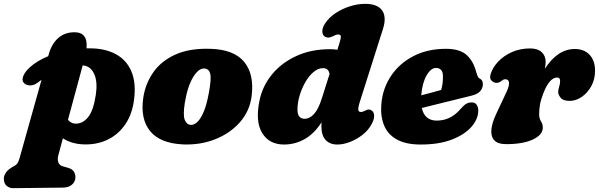

<svg xmlns="http://www.w3.org/2000/svg" viewBox="-96 -740 3128 1003"><path d="M99 -307Q80 -293 59.8 -293.8Q39.5 -294.5 28 -307.5Q16.5 -321 26 -343.8Q35.5 -366.5 60 -388.5Q97.5 -422.5 156 -446.5L158.5 -456Q173.5 -510.5 207.8 -541Q242 -571.5 293 -571.5Q364 -571.5 356 -487.5Q364.5 -487.5 373 -487.5Q452 -487.5 508.2 -457.5Q564.5 -427.5 590.2 -367.5Q616 -307.5 604 -217Q594.5 -144.5 559.8 -92.5Q525 -40.5 471.5 -13Q418 14.5 352 14.5Q315 14.5 285 6Q255 -2.5 232.5 -17.5L208 74Q203.5 91 208.5 107.2Q213.5 123.5 232.5 129L259 136.5Q281.5 143 289.5 156.2Q297.5 169.5 298 183Q298.5 208.5 280.5 224Q262.5 239.5 235 240L-27 243Q-45.5 243.5 -60.8 231.2Q-76 219 -76 193Q-76 178.5 -64.8 161.2Q-53.5 144 -21.5 127Q-8.5 120 -2.8 109.2Q3 98.5 6.5 85L121 -323Q110 -315.5 99 -307ZM299 -94Q336 -93.5 364 -127.5Q392 -161.5 404.5 -244.5Q414.5 -311.5 396.8 -351.8Q379 -392 343.5 -397.5Q340 -398 336 -398.5L259 -114Q275.5 -94.5 299 -94Z M1003 -485Q1127 -481.5 1180 -416.2Q1233 -351 1218.5 -237.5Q1208.5 -160 1157.8 -102Q1107 -44 1029.2 -13Q951.5 18 861 14.5Q740.5 9 688.2 -55.2Q636 -119.5 652.5 -230Q663.5 -302.5 704.5 -361.8Q745.5 -421 819.8 -454.8Q894 -488.5 1003 -485ZM899.5 -87.5Q914 -86 931.5 -99.8Q949 -113.5 966 -151Q983 -188.5 995.5 -257Q1008.5 -328.5 1002.5 -354Q996.5 -379.5 973 -382Q943 -385.5 913.5 -338Q884 -290.5 869.5 -203Q859.5 -139.5 868.8 -114.8Q878 -90 899.5 -87.5Z M1904.5 -588.5 1784 -209Q1773.5 -175.5 1775.8 -165.2Q1778 -155 1789 -155Q1799 -155 1814 -163Q1833 -174 1848 -161Q1858 -152.5 1858.5 -134.5Q1859 -116.5 1845 -91Q1828 -59 1797.2 -35.2Q1766.5 -11.5 1731.8 1.8Q1697 15 1666.5 15Q1627 15 1605 -8.8Q1583 -32.5 1583 -81Q1583 -91 1583.5 -101Q1546 -42 1495.8 -13.5Q1445.5 15 1388 15Q1310.5 15 1273.8 -44.8Q1237 -104.5 1259.5 -214.5Q1275 -290 1324.5 -350.8Q1374 -411.5 1451.5 -447.2Q1529 -483 1628 -483Q1648 -483 1666.5 -480L1674 -504Q1684 -534.5 1684.5 -547.2Q1685 -560 1670 -560Q1663.5 -560 1657.2 -557.2Q1651 -554.5 1641.5 -550Q1628 -543.5 1617.8 -543.8Q1607.5 -544 1600.5 -549Q1588 -557.5 1587.8 -576.5Q1587.5 -595.5 1602.5 -618Q1623 -649 1657.5 -671.8Q1692 -694.5 1732.5 -707.2Q1773 -720 1811.5 -720Q1875.5 -720 1900 -685.8Q1924.5 -651.5 1904.5 -588.5ZM1458 -168.5Q1458 -141.5 1468 -130.5Q1478 -119.5 1495 -119.5Q1521.5 -119.5 1544.2 -144.2Q1567 -169 1584.5 -224L1625.5 -353Q1621 -384 1591.5 -384Q1565.5 -384 1541.5 -363.5Q1517.5 -343 1498.8 -310.2Q1480 -277.5 1469 -240Q1458 -202.5 1458 -168.5Z M2402.5 -163Q2402.5 -119 2367.5 -78.2Q2332.5 -37.5 2265.2 -11.2Q2198 15 2101.5 15Q2023.5 15 1976.2 -11.8Q1929 -38.5 1910 -86Q1891 -133.5 1896 -195.5Q1903 -278.5 1946.8 -343.8Q1990.5 -409 2064 -447Q2137.5 -485 2233.5 -485Q2307 -485 2342.5 -452Q2378 -419 2391.5 -364Q2394.5 -353 2398.5 -343.5Q2402.5 -334 2407.5 -331Q2416 -327.5 2421.2 -320.2Q2426.5 -313 2426.5 -300Q2426.5 -281.5 2413.8 -265Q2401 -248.5 2366.5 -240Q2334 -232 2289.5 -221Q2245 -210 2197 -198.2Q2149 -186.5 2107.5 -176Q2122 -110 2185.5 -110Q2222.5 -110 2253 -125.2Q2283.5 -140.5 2305.5 -166Q2324.5 -188 2337.5 -196.5Q2350.5 -205 2368.5 -205Q2386.5 -205 2394.5 -192Q2402.5 -179 2402.5 -163ZM2181.5 -385Q2155 -385 2132.5 -346.2Q2110 -307.5 2104.5 -242Q2132 -249 2159.5 -256.5Q2187 -264 2208.5 -270Q2218 -299 2218 -341Q2218 -385 2181.5 -385Z M2497.5 -307Q2485 -307 2472.2 -318.5Q2459.5 -330 2467.5 -354.5Q2478 -388 2506.5 -418.2Q2535 -448.5 2578 -467.8Q2621 -487 2674 -487Q2712.5 -487 2733.5 -467.8Q2754.5 -448.5 2754.5 -417Q2754.5 -402 2750 -380.5Q2817 -484 2906.5 -484Q2955.5 -484 2984 -453.8Q3012.5 -423.5 3012.5 -371Q3012.5 -325.5 2992.8 -289.8Q2973 -254 2942.5 -233.5Q2912 -213 2880 -213Q2845.5 -213 2832.8 -229.2Q2820 -245.5 2820 -258Q2820 -272.5 2825 -286.8Q2830 -301 2830 -317.5Q2830 -335 2814.5 -335Q2774.5 -335 2742.5 -253Q2729 -218 2724.8 -193Q2720.5 -168 2720.5 -144Q2720.5 -121 2730 -106.2Q2739.5 -91.5 2739.5 -74Q2739.5 -35 2687.2 -11Q2635 13 2549.5 13Q2504 13 2485.8 -7.5Q2467.5 -28 2471 -63.5Q2474.5 -99 2495.5 -143.5L2550.5 -261Q2565 -292 2563 -309Q2561 -326 2544 -326Q2534.5 -326 2526 -319Q2512 -307 2497.5 -307Z"/></svg>

Font: Fraunces 9pt S100 Black
Style: Italic
Weight: 900
Italic angle: -16°
Version: Version 1.000; ttfautohint (v1.8.3)